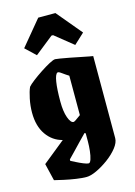

<svg xmlns="http://www.w3.org/2000/svg" viewBox="-133 -782 727 1036"><g transform="rotate(-15 230.5 -264.0)"><path d="M218 185Q194 185 160 180Q126 175 94.5 168Q63 161 43 156L20 60L145 -41Q90 -55 56.5 -103Q23 -151 23 -226Q23 -264 31 -303Q39 -342 49 -364Q58 -375 81.5 -393Q105 -411 133 -429.5Q161 -448 184.5 -460.5Q208 -473 218 -473Q223 -473 244.5 -469.5Q266 -466 295 -460.5Q324 -455 352.5 -449Q381 -443 400.5 -439.5Q420 -436 421 -436V22Q421 47 398.5 75.5Q376 104 342 129Q308 154 274.5 169.5Q241 185 218 185ZM227 -120Q231 -120 241 -127Q251 -134 260 -140.5Q269 -147 269 -147V-367Q266 -368 253.5 -377Q241 -386 228.5 -394.5Q216 -403 211 -400Q199 -394 192.5 -354Q186 -314 186 -245Q186 -189 198.5 -154.5Q211 -120 227 -120ZM248 117Q256 117 262 99Q268 81 271 54Q274 27 274 2V-44L268 -47Q252 -31 229.5 -7.5Q207 16 186.5 37.5Q166 59 155 70V78Q163 82 181.5 91.5Q200 101 219.5 109Q239 117 248 117ZM129 -519 72 -573 188 -713H284L401 -573L343 -519L241 -601H232Z"/></g></svg>

Font: Grenze Gotisch Black
Style: Regular
Weight: 900
Designer: Renata Polastri
Foundry: Omnibus-Type
Version: Version 1.001